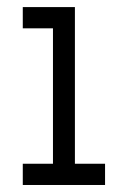

<svg xmlns="http://www.w3.org/2000/svg" viewBox="-20 -527 364 547"><path d="M44.9 0V-60.5H130.9V-446.3H44.9V-506.8H193.4V-60.5H279.3V0Z"/></svg>

Font: Kay Pho Du
Style: Regular
Weight: 400
Designer: Victor Gaultney, Khu Oo Reh
Foundry: SIL International
Version: Version 3.000